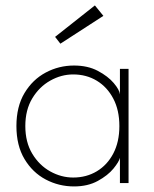

<svg xmlns="http://www.w3.org/2000/svg" viewBox="-20 -658 554 690"><path d="M411 0V-91Q408 -77 387.8 -52.2Q367.5 -27.5 331.5 -7.8Q295.5 12 246 12Q191.5 12 144.2 -13Q97 -38 68 -86.5Q39 -135 39 -205Q39 -275 68 -323.5Q97 -372 144.2 -397.2Q191.5 -422.5 246 -422.5Q295.5 -422.5 331.8 -403.2Q368 -384 388.8 -359.5Q409.5 -335 411 -319V-410.5H442V0ZM71 -205Q71 -147 96 -105.5Q121 -64 160.5 -42Q200 -20 243 -20Q290.5 -20 328 -42.5Q365.5 -65 387.2 -106.5Q409 -148 409 -205Q409 -262 387.2 -303.5Q365.5 -345 328 -367.8Q290.5 -390.5 243 -390.5Q200 -390.5 160.5 -368.2Q121 -346 96 -304.5Q71 -263 71 -205ZM197 -501 178 -525.5 321 -638.5 351.5 -601Z"/></svg>

Font: League Spartan Extralight
Style: Regular
Weight: 200
Foundry: The League of Moveable Type
Version: Version 2.300; ttfautohint (v1.8.3)